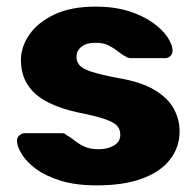

<svg xmlns="http://www.w3.org/2000/svg" viewBox="-20 -550 593 580"><path d="M272.9 10Q208.4 10 162.7 -4.3Q117.1 -18.6 88.4 -40Q59.8 -61.4 46.1 -83.8Q32.4 -106.2 31.4 -122.5Q30.4 -133.5 38.1 -140.6Q45.8 -147.6 54.6 -147.6H169Q171.9 -147.6 174.2 -146.9Q176.5 -146.1 179.7 -142.7Q192.7 -135.7 205.7 -125.2Q218.6 -114.7 235.7 -107Q252.9 -99.2 277.2 -99.2Q304.8 -99.2 324.1 -110.4Q343.4 -121.5 343.4 -142.7Q343.4 -158.9 334.1 -169.6Q324.9 -180.4 297.6 -189.9Q270.3 -199.5 215.4 -210.4Q163 -221.6 124.2 -241.4Q85.4 -261.1 64.3 -292.7Q43.3 -324.3 43.3 -368.8Q43.3 -408.8 68.9 -445.7Q94.5 -482.6 144.6 -506.3Q194.7 -530 268.5 -530Q325.6 -530 368.6 -516.4Q411.5 -502.8 440.7 -482.1Q469.9 -461.4 485.1 -439Q500.2 -416.6 501.2 -399.4Q502.2 -388.8 495.2 -381.5Q488.2 -374.3 479.2 -374.3H374.9Q370.6 -374.3 366.9 -375.6Q363.1 -376.9 360.4 -379.1Q347.9 -385.1 335.8 -395.1Q323.6 -405 307.9 -412.9Q292.2 -420.8 267.9 -420.8Q241 -420.8 226.1 -408.8Q211.1 -396.8 211.1 -378.1Q211.1 -364.9 219.4 -354Q227.6 -343.1 254.4 -334Q281.1 -324.9 337.2 -314.2Q406.2 -302.7 447 -278.2Q487.7 -253.6 505.1 -221.2Q522.5 -188.9 522.5 -153.4Q522.5 -105.2 493.7 -68.1Q465 -31 409.2 -10.5Q353.5 10 272.9 10Z"/></svg>

Font: Rubik Light
Style: Regular
Weight: 300
Designer: Hubert and Fischer
Foundry: Hubert and Fischer
Version: Version 2.300;gftools[0.9.30]